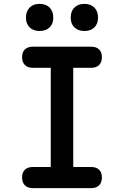

<svg xmlns="http://www.w3.org/2000/svg" viewBox="-20 -971 640 991"><path d="M358 -109H451Q477 -109 491.5 -95Q506 -81 506 -55Q506 -29 491.5 -14.5Q477 0 451 0H149Q123 0 108.5 -14.5Q94 -29 94 -55Q94 -81 108.5 -95Q123 -109 149 -109H242V-621H149Q123 -621 108.5 -635.5Q94 -650 94 -676Q94 -702 108.5 -716Q123 -730 149 -730H451Q477 -730 491.5 -716Q506 -702 506 -676Q506 -650 491.5 -635.5Q477 -621 451 -621H358ZM416 -811Q383 -811 364 -829.5Q345 -848 345 -880Q345 -913 364 -932Q383 -951 416 -951Q448 -951 467 -932Q486 -913 486 -880Q486 -848 467 -829.5Q448 -811 416 -811ZM184 -811Q152 -811 133 -829.5Q114 -848 114 -880Q114 -913 133 -932Q152 -951 184 -951Q217 -951 236 -932Q255 -913 255 -880Q255 -848 236 -829.5Q217 -811 184 -811Z"/></svg>

Font: Maple Mono NL SemiBold
Style: Regular
Weight: 600
Monospace: yes
Designer: subframe7536
Version: Version 7.000